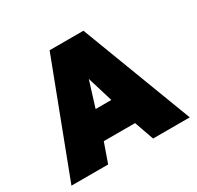

<svg xmlns="http://www.w3.org/2000/svg" viewBox="-150 -873 1075 1047"><g transform="rotate(-30 387.5 -349.5)"><path d="M281 -699H494L760 0H529L486 -122H289L246 0H15ZM437 -296 388 -457 338 -296Z"/></g></svg>

Font: Readiness Black
Style: Regular
Weight: 900
Designer: Katatrad Team
Foundry: CadsonDemak
Version: Version 1.00;April 23, 2019;FontCreator 11.5.0.2425 64-bit; 